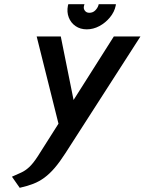

<svg xmlns="http://www.w3.org/2000/svg" viewBox="-20 -874 690 916"><path d="M533 -854H451L449 -847Q445 -835 434 -824Q423 -813 406 -813Q392 -813 384.5 -823.5Q377 -834 381 -847L383 -854H306L304 -847Q298 -817 308 -791Q318 -765 340.5 -749.5Q363 -734 394 -734Q425 -734 454 -749.5Q483 -765 504.5 -791Q526 -817 532 -847ZM523 -700 331 -397 270 -700H155L259 -284L160 -128Q138 -94 119 -76.5Q100 -59 80.5 -50.5Q61 -42 37 -31L74 22Q110 14 138.5 3Q167 -8 192 -26.5Q217 -45 241 -73Q265 -101 292 -143L650 -700Z"/></svg>

Font: Advent Pro
Style: Bold Italic
Weight: 700
Italic angle: -12°
Designer: VivaRado, Andreas Kalpakidis
Foundry: VivaRado, Andreas Kalpakidis
Version: Version 3.000